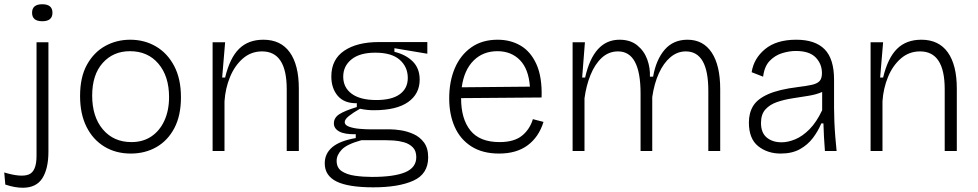

<svg xmlns="http://www.w3.org/2000/svg" viewBox="-70 -711 4605 904"><path d="M37 173Q0 173 -45 158L-50 101Q29 125 65.5 110.5Q102 96 102 23V-512H158V3Q158 83 129.5 128Q101 173 37 173ZM129 -611Q81 -611 81 -651Q81 -691 129 -691Q177 -691 177 -651Q177 -611 129 -611Z M546 12Q475 12 421 -21Q367 -54 337 -114.5Q307 -175 307 -259Q307 -348 339.5 -406.5Q372 -465 425.5 -494.5Q479 -524 543 -524Q610 -524 664 -492.5Q718 -461 750 -400.5Q782 -340 782 -253Q782 -167 751 -108Q720 -49 666.5 -18.5Q613 12 546 12ZM549 -42Q603 -42 642.5 -68.5Q682 -95 704 -143Q726 -191 726 -254Q726 -352 676 -411Q626 -470 542 -470Q463 -470 413.5 -414.5Q364 -359 364 -261Q364 -161 414.5 -101.5Q465 -42 549 -42Z M931 0V-512H990L976 -346H990Q1012 -438 1055.5 -481Q1099 -524 1170 -524Q1252 -524 1294.5 -464.5Q1337 -405 1337 -294V0H1280V-291Q1280 -469 1164 -469Q1112 -469 1073.5 -435.5Q1035 -402 1013 -348.5Q991 -295 987 -234V0Z M1688 171Q1570 171 1514.5 143.5Q1459 116 1459 58Q1459 12 1494.5 -18Q1530 -48 1605 -61V-79Q1552 -78 1527 -92Q1502 -106 1502 -130Q1502 -157 1528 -173.5Q1554 -190 1610 -207V-225Q1551 -224 1520.5 -259.5Q1490 -295 1490 -351Q1490 -431 1550.5 -472Q1611 -513 1714 -513H1942V-458L1787 -484V-467Q1841 -454 1873.5 -421.5Q1906 -389 1906 -336Q1906 -269 1851.5 -230.5Q1797 -192 1690 -192Q1675 -192 1659.5 -193.5Q1644 -195 1625 -199Q1593 -181 1573 -165Q1553 -149 1553 -136Q1553 -122 1573.5 -114.5Q1594 -107 1622.5 -104.5Q1651 -102 1674 -102H1768Q1788 -102 1817.5 -97.5Q1847 -93 1876.5 -80Q1906 -67 1926 -40.5Q1946 -14 1946 30Q1946 108 1876.5 139.5Q1807 171 1688 171ZM1702 -240Q1775 -240 1812.5 -267.5Q1850 -295 1850 -344Q1850 -396 1812 -429.5Q1774 -463 1697 -463Q1624 -463 1585 -431.5Q1546 -400 1546 -350Q1546 -299 1586 -269.5Q1626 -240 1702 -240ZM1681 122Q1786 122 1838 100Q1890 78 1890 29Q1890 -1 1873.5 -17.5Q1857 -34 1832.5 -41Q1808 -48 1783.5 -49.5Q1759 -51 1742 -51H1632Q1563 -32 1539 -6.5Q1515 19 1515 46Q1515 79 1539 95Q1563 111 1601.5 116.5Q1640 122 1681 122Z M2280 12Q2202 12 2149.5 -21.5Q2097 -55 2071 -113.5Q2045 -172 2045 -248Q2045 -328 2071.5 -390Q2098 -452 2149 -488Q2200 -524 2273 -524Q2334 -524 2381.5 -496Q2429 -468 2456 -408Q2483 -348 2480 -252L2101 -249V-248Q2101 -151 2145 -96.5Q2189 -42 2282 -42Q2350 -42 2387 -71.5Q2424 -101 2439 -150L2489 -137Q2467 -66 2414.5 -27Q2362 12 2280 12ZM2272 -470Q2204 -470 2159.5 -425.5Q2115 -381 2104 -300L2425 -303Q2419 -386 2378 -428Q2337 -470 2272 -470Z M2626 0V-512H2684L2671 -346H2685Q2725 -524 2847 -524Q2898 -524 2930.5 -497.5Q2963 -471 2977.5 -431Q2992 -391 2990 -350H3005Q3019 -430 3059.5 -477Q3100 -524 3167 -524Q3241 -524 3281 -463.5Q3321 -403 3321 -291V0H3265V-284Q3265 -469 3159 -469Q3119 -469 3086.5 -441.5Q3054 -414 3032 -365.5Q3010 -317 3001 -254V0H2946V-271Q2946 -469 2840 -469Q2796 -469 2763.5 -439Q2731 -409 2710.5 -358.5Q2690 -308 2682 -248V0Z M3606 12Q3543 12 3499.5 -23Q3456 -58 3456 -134Q3456 -179 3476 -212Q3496 -245 3546.5 -267.5Q3597 -290 3686 -301Q3727 -306 3752 -311.5Q3777 -317 3788.5 -329Q3800 -341 3800 -367Q3800 -410 3770.5 -440.5Q3741 -471 3677 -471Q3647 -471 3613.5 -461Q3580 -451 3554.5 -425Q3529 -399 3523 -350L3469 -371Q3479 -436 3532.5 -480Q3586 -524 3679 -524Q3768 -524 3812.5 -479Q3857 -434 3857 -336V-204Q3857 -175 3858.5 -138.5Q3860 -102 3863 -65.5Q3866 -29 3869 0H3814Q3811 -36 3809.5 -67.5Q3808 -99 3807 -130H3797Q3782 -94 3757.5 -61.5Q3733 -29 3696 -8.5Q3659 12 3606 12ZM3610 -41Q3640 -41 3674 -55Q3708 -69 3741 -102Q3774 -135 3801 -192V-278Q3774 -266 3737 -260Q3700 -254 3661 -248Q3622 -242 3588.5 -230.5Q3555 -219 3534 -196Q3513 -173 3513 -132Q3513 -86 3540 -63.5Q3567 -41 3610 -41Z M4029 0V-512H4088L4074 -346H4088Q4110 -438 4153.5 -481Q4197 -524 4268 -524Q4350 -524 4392.5 -464.5Q4435 -405 4435 -294V0H4378V-291Q4378 -469 4262 -469Q4210 -469 4171.5 -435.5Q4133 -402 4111 -348.5Q4089 -295 4085 -234V0Z"/></svg>

Font: Bricolage Grotesque 12pt ExtraLight
Style: Regular
Weight: 200
Designer: Mathieu Triay
Foundry: Atelier Triay
Version: Version 1.001; ttfautohint (v1.8.4.7-5d5b);gftools[0.9.33.de